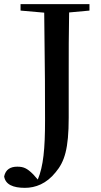

<svg xmlns="http://www.w3.org/2000/svg" viewBox="-49 -755 487 925"><path d="M50 -704 164 -694C168 -404 168 -289 168 -174C168 -39 160 46 133 110L111 85C81 55 64 48 34 48C2 48 -22 61 -29 95C-23 134 14 150 71 150C122 150 175 130 219 75C262 24 282 -38 282 -188V-396C282 -497 282 -598 284 -695L382 -704V-735H50Z"/></svg>

Font: Noto Serif SC SemiBold
Style: Regular
Weight: 600
Designer: Ryoko NISHIZUKA 西塚涼子 (kana & ideographs); Frank Grießhammer (Latin, Greek & Cyrillic); Wenlong ZHANG 张文龙 (bopomofo); San
Foundry: Adobe
Version: Version 2.001;hotconv 1.1.0;makeotfexe 2.6.0